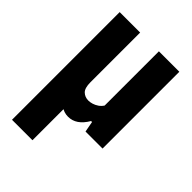

<svg xmlns="http://www.w3.org/2000/svg" viewBox="-223 -647 967 967"><g transform="rotate(45 260.0 -163.5)"><path d="M234.4 9.7Q204 9.7 180.4 -8.6Q156.7 -26.8 143.2 -68.6Q129.7 -110.5 129.7 -181.4V-314.2H191.6V-193.4Q191.6 -151.9 208 -136.1Q224.5 -120.2 249.5 -120.2Q261.2 -120.2 275.3 -124.4Q289.4 -128.6 302.7 -137.6Q316 -146.5 325.2 -160.7V-547H470.8V0H349.6L338.9 -57.2H332Q312.5 -23.6 288 -6.9Q263.6 9.7 234.4 9.7ZM45.9 220V-547H191.6V220Z"/></g></svg>

Font: Encode Sans SC Condensed Thin
Style: Regular
Weight: 100
Width: 3
Designer: Multiple Designers
Foundry: Impallari Type
Version: Version 3.002